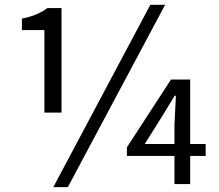

<svg xmlns="http://www.w3.org/2000/svg" viewBox="-20 -767 911 800"><path d="M236.3 -297.9H165V-641.6H71.3V-689.5Q133.8 -701.2 177.7 -733.4H236.3ZM606.4 -747.1H668L262.7 12.7H202.1ZM583 -167H707V-247.1L712.9 -368.2H708L652.3 -277.3ZM836.9 -167V-117.2H772.5V0H707V-117.2H508.8V-153.3L692.4 -435.5H772.5V-167Z"/></svg>

Font: Nasu
Style: Regular
Weight: 400
Designer: Ryoko NISHIZUKA (kana &amp; ideographs); Paul D. Hunt (Latin, Greek &amp; Cyrillic); Wenlong ZHANG (bopomofo); Sandoll C
Version: Version 2014.1215